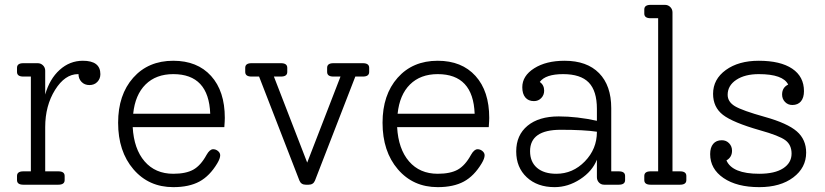

<svg xmlns="http://www.w3.org/2000/svg" viewBox="-20 -760 3396 790"><path d="M321 -510Q393 -510 393 -455Q393 -436 380.5 -423Q368 -410 348 -410Q328 -410 315.5 -423Q303 -436 303 -455H301Q247 -455 206.5 -390Q166 -325 166 -237V-55H220Q246 -55 246 -36V-19Q246 0 220 0H76Q50 0 50 -19V-36Q50 -55 76 -55H107V-445H76Q50 -445 50 -464V-481Q50 -500 76 -500H135Q148 -500 157 -491Q166 -482 166 -469V-371Q184 -435 225.5 -472.5Q267 -510 321 -510Z M905 -275Q905 -263 903 -237H526Q531 -147 575 -96Q619 -45 693 -45Q745 -45 775.5 -62Q806 -79 830 -123Q843 -146 857 -146Q868 -146 877 -138.5Q886 -131 886 -121Q886 -108 874 -88Q843 -36 800.5 -13Q758 10 693 10Q592 10 529 -63.5Q466 -137 466 -255Q466 -370 528 -440Q590 -510 693 -510Q792 -510 848.5 -447.5Q905 -385 905 -275ZM693 -455Q622 -455 579 -412.5Q536 -370 528 -292H845Q839 -455 693 -455Z M1473 -500Q1499 -500 1499 -481V-464Q1499 -445 1473 -445H1442L1276 -17Q1269 0 1250 0H1238Q1219 0 1212 -17L1046 -445H1015Q989 -445 989 -464V-481Q989 -500 1015 -500H1136Q1162 -500 1162 -481V-464Q1162 -445 1136 -445H1107L1244 -91L1381 -445H1352Q1326 -445 1326 -464V-481Q1326 -500 1352 -500Z M1993 -275Q1993 -263 1991 -237H1614Q1619 -147 1663 -96Q1707 -45 1781 -45Q1833 -45 1863.5 -62Q1894 -79 1918 -123Q1931 -146 1945 -146Q1956 -146 1965 -138.5Q1974 -131 1974 -121Q1974 -108 1962 -88Q1931 -36 1888.5 -13Q1846 10 1781 10Q1680 10 1617 -63.5Q1554 -137 1554 -255Q1554 -370 1616 -440Q1678 -510 1781 -510Q1880 -510 1936.5 -447.5Q1993 -385 1993 -275ZM1781 -455Q1710 -455 1667 -412.5Q1624 -370 1616 -292H1933Q1927 -455 1781 -455Z M2526 -55Q2552 -55 2552 -36V-19Q2552 0 2526 0H2466Q2453 0 2444.5 -9Q2436 -18 2436 -31V-103Q2417 -55 2367 -22.5Q2317 10 2262 10Q2191 10 2147.5 -30.5Q2104 -71 2104 -137Q2104 -204 2150.5 -242.5Q2197 -281 2279 -281Q2354 -281 2436 -263V-312Q2436 -386 2402.5 -420.5Q2369 -455 2297 -455Q2225 -455 2201 -423Q2219 -410 2219 -387Q2219 -369 2207 -356.5Q2195 -344 2177 -344Q2154 -344 2141.5 -359Q2129 -374 2129 -401Q2129 -448 2178 -479Q2227 -510 2303 -510Q2395 -510 2445 -459Q2495 -408 2495 -315V-55ZM2269 -45Q2337 -45 2386.5 -96Q2436 -147 2436 -217V-218Q2384 -226 2287 -226Q2161 -226 2161 -138Q2161 -94 2189.5 -69.5Q2218 -45 2269 -45Z M2657 0Q2631 0 2631 -19V-36Q2631 -55 2657 -55H2688V-685H2657Q2631 -685 2631 -704V-721Q2631 -740 2657 -740H2716Q2729 -740 2738 -731Q2747 -722 2747 -709V-55H2778Q2804 -55 2804 -36V-19Q2804 0 2778 0Z M3297 -132Q3297 -70 3244 -30Q3191 10 3104 10Q3012 10 2957 -27.5Q2902 -65 2902 -126Q2902 -153 2914.5 -168Q2927 -183 2950 -183Q2968 -183 2980 -170.5Q2992 -158 2992 -140Q2992 -113 2969 -100Q2993 -45 3104 -45Q3168 -45 3202.5 -67.5Q3237 -90 3237 -128Q3237 -164 3211.5 -183Q3186 -202 3107 -224Q2995 -256 2954.5 -287.5Q2914 -319 2914 -374Q2914 -434 2966.5 -472Q3019 -510 3102 -510Q3191 -510 3239.5 -477.5Q3288 -445 3288 -385Q3288 -358 3275.5 -343Q3263 -328 3240 -328Q3222 -328 3210 -340.5Q3198 -353 3198 -371Q3198 -400 3223 -412Q3202 -455 3102 -455Q3045 -455 3009.5 -431.5Q2974 -408 2974 -370Q2974 -341 3004 -323Q3034 -305 3127 -279Q3220 -253 3258.5 -219.5Q3297 -186 3297 -132Z"/></svg>

Font: Solway Light
Style: Regular
Weight: 300
Designer: Mariya V. Pigoulevskaya
Foundry: The Northern Block Ltd.
Version: Version 1.000;hotconv 1.0.109;makeotfexe 2.5.65596